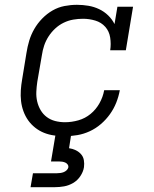

<svg xmlns="http://www.w3.org/2000/svg" viewBox="-20 -558 640 798"><path d="M250 8Q227 8 205 5Q183 2 163 -6Q143 -14 126 -27.5Q109 -41 97 -58Q85 -75 77.5 -95.5Q70 -116 67.5 -138Q65 -160 66.5 -182.5Q68 -205 72 -228L90 -338Q94 -364 101.5 -389Q109 -414 122.5 -437.5Q136 -461 155.5 -481Q175 -501 198.5 -514.5Q222 -528 248 -533Q274 -538 300 -538Q324 -538 347.5 -534Q371 -530 392 -520Q413 -510 429.5 -494Q446 -478 456 -458L468 -530H533L503 -349H438Q442 -375 438 -401.5Q434 -428 417.5 -446.5Q401 -465 376 -472.5Q351 -480 325 -480Q305 -480 284.5 -476.5Q264 -473 244.5 -463.5Q225 -454 209 -439Q193 -424 181.5 -406Q170 -388 163.5 -368.5Q157 -349 154 -328L135 -218Q132 -198 131 -177Q130 -156 134.5 -136.5Q139 -117 149 -100Q159 -83 174.5 -71.5Q190 -60 209.5 -55Q229 -50 250 -50Q278 -50 306 -58Q334 -66 356.5 -84.5Q379 -103 393.5 -129Q408 -155 413 -183H478Q473 -156 463 -131Q453 -106 437 -83.5Q421 -61 399.5 -42.5Q378 -24 353 -12.5Q328 -1 302 3.5Q276 8 250 8ZM107 220 117 162H217Q224 162 231 161Q238 160 244.5 157.5Q251 155 256.5 150Q262 145 264 138Q264 138 264 138Q264 138 264 138Q265 131 261 125.5Q257 120 251 117.5Q245 115 238.5 114Q232 113 225 113H192L211 0H276L267 58Q281 60 294 66Q307 72 316.5 82.5Q326 93 328.5 107.5Q331 122 329 137Q326 156 314 174Q302 192 284 202.5Q266 213 246.5 216.5Q227 220 207 220Z"/></svg>

Font: Iosevka Curly Slab LtExObl
Style: Regular
Weight: 300
Width: 7
Italic angle: -9°
Monospace: yes
Designer: Belleve Invis
Foundry: Belleve Invis
Version: Version 11.1.0; ttfautohint (v1.8.3)